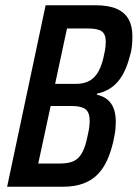

<svg xmlns="http://www.w3.org/2000/svg" viewBox="-20 -708 522 728"><path d="M7 0 153 -688H344Q392 -688 422.5 -674.5Q453 -661 467.5 -635Q482 -609 482 -571Q482 -550 480 -531Q478 -512 472 -494Q456 -432 426 -397.5Q396 -363 348 -353L347 -349Q373 -343 388.5 -329.5Q404 -316 411.5 -295.5Q419 -275 419 -246Q419 -235 418 -222Q417 -209 414.5 -196Q412 -183 409 -169Q400 -131 386 -100Q372 -69 350 -46.5Q328 -24 295.5 -12Q263 0 219 0ZM125 -88H207Q240 -88 260 -97.5Q280 -107 292.5 -131Q305 -155 313 -197Q317 -214 318.5 -227Q320 -240 320 -250Q320 -282 304 -294Q288 -306 253 -306H172ZM189 -390H269Q294 -390 314 -399Q334 -408 348 -428.5Q362 -449 371 -484Q375 -500 378 -516.5Q381 -533 381 -550Q381 -578 366 -589Q351 -600 314 -600H234Z"/></svg>

Font: Saira Condensed Medium
Style: Italic
Weight: 500
Width: 3
Italic angle: -12°
Designer: Hector Gatti with collaboration of the Omnibus-Type team
Foundry: Omnibus-Type
Version: Version 1.101